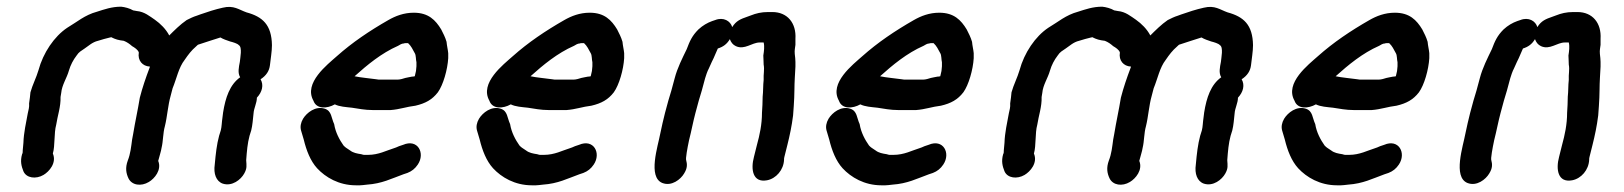

<svg xmlns="http://www.w3.org/2000/svg" viewBox="-20 -539 4854 574"><path d="M428 -340C428 -339 428 -338 427 -336C416 -307 406 -278 398 -247C392 -210 384 -175 378 -138L375 -122C372 -100 370 -79 362 -59C354 -37 357 -21 364 -6C374 15 402 19 425 5C442 -5 464 -31 453 -58C455 -67 462 -88 463 -97C468 -117 467 -141 473 -162C480 -190 482 -224 490 -252L496 -275C508 -304 514 -337 532 -360C543 -376 552 -388 566 -400C569 -402 571 -406 574 -406C593 -412 619 -421 639 -427C647 -422 659 -418 668 -415C676 -413 690 -409 694 -404C705 -398 698 -366 697 -354C694 -338 690 -321 698 -308C667 -286 654 -247 647 -203L645 -187C643 -175 643 -160 640 -149L635 -133C628 -107 625 -80 622 -47C618 -20 626 3 646 10C674 19 700 -2 710 -20C719 -36 717 -44 716 -60C718 -87 720 -111 726 -133L731 -149C735 -165 736 -182 738 -200C739 -216 748 -231 748 -247C764 -264 769 -285 759 -302C776 -313 785 -327 787 -344C789 -363 793 -385 793 -404C792 -465 765 -489 717 -502C694 -510 679 -524 646 -516C623 -511 599 -503 579 -496L568 -492C558 -489 548 -484 538 -479C519 -466 501 -448 485 -432L486 -433C476 -452 460 -468 443 -480C428 -490 412 -504 389 -506L378 -508C368 -514 353 -518 342 -519C314 -519 292 -511 270 -504C233 -494 210 -473 181 -456C142 -430 109 -381 95 -329C89 -308 77 -285 71 -263C70 -254 69 -241 67 -230C68 -218 65 -210 63 -200C58 -172 51 -143 50 -112L48 -90C48 -85 48 -81 46 -78C40 -57 44 -42 50 -27C59 -6 88 -3 110 -16C127 -26 150 -52 138 -80C145 -104 141 -141 148 -166C152 -193 162 -220 161 -249L163 -261C165 -285 180 -306 186 -328C191 -345 199 -360 209 -373C216 -384 223 -387 233 -394C245 -402 256 -413 273 -417C289 -422 293 -423 309 -427C310 -427 311 -427 312 -428C326 -421 334 -419 350 -417C360 -413 367 -408 375 -401C382 -397 393 -390 395 -382C391 -358 406 -341 428 -340Z M886 -184C879 -172 877 -160 880 -149L888 -122C896 -89 908 -58 928 -36C953 -9 993 15 1044 15H1056C1061 15 1068 14 1077 13C1122 10 1150 -5 1186 -18L1198 -22C1211 -27 1221 -35 1229 -47C1252 -81 1229 -125 1185 -106L1173 -102C1166 -99 1162 -97 1158 -96C1135 -89 1112 -76 1080 -76H1068C1066 -76 1064 -77 1060 -78C1047 -80 1036 -82 1027 -89L1015 -97C1013 -98 1010 -101 1007 -104C995 -121 983 -143 979 -168C970 -187 972 -207 951 -214C923 -223 897 -202 886 -184ZM1040 -311C1078 -345 1120 -380 1170 -402C1175 -405 1181 -409 1187 -409C1189 -410 1191 -410 1193 -410H1200C1209 -402 1214 -391 1220 -380C1224 -374 1223 -360 1225 -353V-341C1224 -328 1224 -326 1220 -311C1216 -310 1214 -310 1212 -310C1205 -309 1198 -307 1192 -306C1186 -304 1176 -301 1169 -301H1118C1113 -301 1109 -301 1105 -302C1084 -305 1059 -307 1040 -311ZM981 -227C995 -220 1014 -219 1032 -217C1052 -214 1071 -210 1094 -210H1148C1175 -212 1196 -220 1222 -223C1252 -230 1272 -241 1289 -263C1305 -285 1318 -331 1320 -365V-380C1319 -391 1316 -402 1315 -414C1311 -428 1305 -439 1299 -451C1282 -479 1261 -501 1217 -501C1187 -501 1162 -491 1141 -479C1085 -447 1033 -412 987 -371C959 -346 887 -291 917 -238C926 -212 958 -214 981 -227Z M1412 -184C1405 -172 1403 -160 1406 -149L1414 -122C1422 -89 1434 -58 1454 -36C1479 -9 1519 15 1570 15H1582C1587 15 1594 14 1603 13C1648 10 1676 -5 1712 -18L1724 -22C1737 -27 1747 -35 1755 -47C1778 -81 1755 -125 1711 -106L1699 -102C1692 -99 1688 -97 1684 -96C1661 -89 1638 -76 1606 -76H1594C1592 -76 1590 -77 1586 -78C1573 -80 1562 -82 1553 -89L1541 -97C1539 -98 1536 -101 1533 -104C1521 -121 1509 -143 1505 -168C1496 -187 1498 -207 1477 -214C1449 -223 1423 -202 1412 -184ZM1566 -311C1604 -345 1646 -380 1696 -402C1701 -405 1707 -409 1713 -409C1715 -410 1717 -410 1719 -410H1726C1735 -402 1740 -391 1746 -380C1750 -374 1749 -360 1751 -353V-341C1750 -328 1750 -326 1746 -311C1742 -310 1740 -310 1738 -310C1731 -309 1724 -307 1718 -306C1712 -304 1702 -301 1695 -301H1644C1639 -301 1635 -301 1631 -302C1610 -305 1585 -307 1566 -311ZM1507 -227C1521 -220 1540 -219 1558 -217C1578 -214 1597 -210 1620 -210H1674C1701 -212 1722 -220 1748 -223C1778 -230 1798 -241 1815 -263C1831 -285 1844 -331 1846 -365V-380C1845 -391 1842 -402 1841 -414C1837 -428 1831 -439 1825 -451C1808 -479 1787 -501 1743 -501C1713 -501 1688 -491 1667 -479C1611 -447 1559 -412 1513 -371C1485 -346 1413 -291 1443 -238C1452 -212 1484 -214 1507 -227Z M2358 -340V-354C2358 -361 2357 -369 2356 -378C2355 -390 2357 -395 2358 -405V-423C2361 -470 2334 -503 2289 -503H2276C2256 -503 2240 -499 2225 -493L2214 -489C2194 -482 2181 -477 2169 -458C2164 -476 2143 -489 2118 -479L2109 -476C2095 -471 2081 -463 2068 -451C2049 -432 2042 -416 2033 -392C2020 -365 2005 -336 1997 -305L1987 -268L1978 -238L1968 -201C1962 -178 1959 -163 1954 -140C1947 -102 1916 -10 1960 8C1988 19 2015 -3 2025 -20C2035 -36 2035 -47 2031 -62V-67L2033 -83C2035 -97 2037 -104 2040 -120C2047 -147 2052 -175 2059 -201L2069 -238C2072 -249 2075 -259 2078 -268L2088 -305C2090 -312 2095 -327 2099 -334L2108 -354C2112 -361 2115 -369 2119 -378L2126 -394C2142 -399 2153 -407 2162 -422C2165 -413 2171 -405 2180 -401C2206 -389 2228 -412 2251 -412H2263C2266 -400 2264 -386 2262 -373C2262 -366 2263 -357 2263 -346C2266 -330 2262 -318 2263 -300C2261 -284 2262 -266 2260 -250C2260 -234 2259 -217 2258 -202C2258 -167 2251 -135 2243 -106L2234 -70C2224 -33 2230 8 2273 0C2300 -5 2323 -31 2324 -62C2324 -64 2324 -67 2325 -70L2334 -106C2341 -134 2347 -162 2351 -194L2353 -222C2354 -239 2355 -254 2355 -271C2355 -293 2357 -319 2358 -340Z M2457 -184C2450 -172 2448 -160 2451 -149L2459 -122C2467 -89 2479 -58 2499 -36C2524 -9 2564 15 2615 15H2627C2632 15 2639 14 2648 13C2693 10 2721 -5 2757 -18L2769 -22C2782 -27 2792 -35 2800 -47C2823 -81 2800 -125 2756 -106L2744 -102C2737 -99 2733 -97 2729 -96C2706 -89 2683 -76 2651 -76H2639C2637 -76 2635 -77 2631 -78C2618 -80 2607 -82 2598 -89L2586 -97C2584 -98 2581 -101 2578 -104C2566 -121 2554 -143 2550 -168C2541 -187 2543 -207 2522 -214C2494 -223 2468 -202 2457 -184ZM2611 -311C2649 -345 2691 -380 2741 -402C2746 -405 2752 -409 2758 -409C2760 -410 2762 -410 2764 -410H2771C2780 -402 2785 -391 2791 -380C2795 -374 2794 -360 2796 -353V-341C2795 -328 2795 -326 2791 -311C2787 -310 2785 -310 2783 -310C2776 -309 2769 -307 2763 -306C2757 -304 2747 -301 2740 -301H2689C2684 -301 2680 -301 2676 -302C2655 -305 2630 -307 2611 -311ZM2552 -227C2566 -220 2585 -219 2603 -217C2623 -214 2642 -210 2665 -210H2719C2746 -212 2767 -220 2793 -223C2823 -230 2843 -241 2860 -263C2876 -285 2889 -331 2891 -365V-380C2890 -391 2887 -402 2886 -414C2882 -428 2876 -439 2870 -451C2853 -479 2832 -501 2788 -501C2758 -501 2733 -491 2712 -479C2656 -447 2604 -412 2558 -371C2530 -346 2458 -291 2488 -238C2497 -212 2529 -214 2552 -227Z M3361 -340C3361 -339 3361 -338 3360 -336C3349 -307 3339 -278 3331 -247C3325 -210 3317 -175 3311 -138L3308 -122C3305 -100 3303 -79 3295 -59C3287 -37 3290 -21 3297 -6C3307 15 3335 19 3358 5C3375 -5 3397 -31 3386 -58C3388 -67 3395 -88 3396 -97C3401 -117 3400 -141 3406 -162C3413 -190 3415 -224 3423 -252L3429 -275C3441 -304 3447 -337 3465 -360C3476 -376 3485 -388 3499 -400C3502 -402 3504 -406 3507 -406C3526 -412 3552 -421 3572 -427C3580 -422 3592 -418 3601 -415C3609 -413 3623 -409 3627 -404C3638 -398 3631 -366 3630 -354C3627 -338 3623 -321 3631 -308C3600 -286 3587 -247 3580 -203L3578 -187C3576 -175 3576 -160 3573 -149L3568 -133C3561 -107 3558 -80 3555 -47C3551 -20 3559 3 3579 10C3607 19 3633 -2 3643 -20C3652 -36 3650 -44 3649 -60C3651 -87 3653 -111 3659 -133L3664 -149C3668 -165 3669 -182 3671 -200C3672 -216 3681 -231 3681 -247C3697 -264 3702 -285 3692 -302C3709 -313 3718 -327 3720 -344C3722 -363 3726 -385 3726 -404C3725 -465 3698 -489 3650 -502C3627 -510 3612 -524 3579 -516C3556 -511 3532 -503 3512 -496L3501 -492C3491 -489 3481 -484 3471 -479C3452 -466 3434 -448 3418 -432L3419 -433C3409 -452 3393 -468 3376 -480C3361 -490 3345 -504 3322 -506L3311 -508C3301 -514 3286 -518 3275 -519C3247 -519 3225 -511 3203 -504C3166 -494 3143 -473 3114 -456C3075 -430 3042 -381 3028 -329C3022 -308 3010 -285 3004 -263C3003 -254 3002 -241 3000 -230C3001 -218 2998 -210 2996 -200C2991 -172 2984 -143 2983 -112L2981 -90C2981 -85 2981 -81 2979 -78C2973 -57 2977 -42 2983 -27C2992 -6 3021 -3 3043 -16C3060 -26 3083 -52 3071 -80C3078 -104 3074 -141 3081 -166C3085 -193 3095 -220 3094 -249L3096 -261C3098 -285 3113 -306 3119 -328C3124 -345 3132 -360 3142 -373C3149 -384 3156 -387 3166 -394C3178 -402 3189 -413 3206 -417C3222 -422 3226 -423 3242 -427C3243 -427 3244 -427 3245 -428C3259 -421 3267 -419 3283 -417C3293 -413 3300 -408 3308 -401C3315 -397 3326 -390 3328 -382C3324 -358 3339 -341 3361 -340Z M3819 -184C3812 -172 3810 -160 3813 -149L3821 -122C3829 -89 3841 -58 3861 -36C3886 -9 3926 15 3977 15H3989C3994 15 4001 14 4010 13C4055 10 4083 -5 4119 -18L4131 -22C4144 -27 4154 -35 4162 -47C4185 -81 4162 -125 4118 -106L4106 -102C4099 -99 4095 -97 4091 -96C4068 -89 4045 -76 4013 -76H4001C3999 -76 3997 -77 3993 -78C3980 -80 3969 -82 3960 -89L3948 -97C3946 -98 3943 -101 3940 -104C3928 -121 3916 -143 3912 -168C3903 -187 3905 -207 3884 -214C3856 -223 3830 -202 3819 -184ZM3973 -311C4011 -345 4053 -380 4103 -402C4108 -405 4114 -409 4120 -409C4122 -410 4124 -410 4126 -410H4133C4142 -402 4147 -391 4153 -380C4157 -374 4156 -360 4158 -353V-341C4157 -328 4157 -326 4153 -311C4149 -310 4147 -310 4145 -310C4138 -309 4131 -307 4125 -306C4119 -304 4109 -301 4102 -301H4051C4046 -301 4042 -301 4038 -302C4017 -305 3992 -307 3973 -311ZM3914 -227C3928 -220 3947 -219 3965 -217C3985 -214 4004 -210 4027 -210H4081C4108 -212 4129 -220 4155 -223C4185 -230 4205 -241 4222 -263C4238 -285 4251 -331 4253 -365V-380C4252 -391 4249 -402 4248 -414C4244 -428 4238 -439 4232 -451C4215 -479 4194 -501 4150 -501C4120 -501 4095 -491 4074 -479C4018 -447 3966 -412 3920 -371C3892 -346 3820 -291 3850 -238C3859 -212 3891 -214 3914 -227Z M4765 -340V-354C4765 -361 4764 -369 4763 -378C4762 -390 4764 -395 4765 -405V-423C4768 -470 4741 -503 4696 -503H4683C4663 -503 4647 -499 4632 -493L4621 -489C4601 -482 4588 -477 4576 -458C4571 -476 4550 -489 4525 -479L4516 -476C4502 -471 4488 -463 4475 -451C4456 -432 4449 -416 4440 -392C4427 -365 4412 -336 4404 -305L4394 -268L4385 -238L4375 -201C4369 -178 4366 -163 4361 -140C4354 -102 4323 -10 4367 8C4395 19 4422 -3 4432 -20C4442 -36 4442 -47 4438 -62V-67L4440 -83C4442 -97 4444 -104 4447 -120C4454 -147 4459 -175 4466 -201L4476 -238C4479 -249 4482 -259 4485 -268L4495 -305C4497 -312 4502 -327 4506 -334L4515 -354C4519 -361 4522 -369 4526 -378L4533 -394C4549 -399 4560 -407 4569 -422C4572 -413 4578 -405 4587 -401C4613 -389 4635 -412 4658 -412H4670C4673 -400 4671 -386 4669 -373C4669 -366 4670 -357 4670 -346C4673 -330 4669 -318 4670 -300C4668 -284 4669 -266 4667 -250C4667 -234 4666 -217 4665 -202C4665 -167 4658 -135 4650 -106L4641 -70C4631 -33 4637 8 4680 0C4707 -5 4730 -31 4731 -62C4731 -64 4731 -67 4732 -70L4741 -106C4748 -134 4754 -162 4758 -194L4760 -222C4761 -239 4762 -254 4762 -271C4762 -293 4764 -319 4765 -340Z"/></svg>

Font: Dictator
Style: Ita
Weight: 500
Version: Version MIL.1277